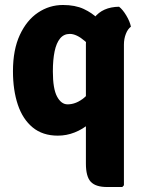

<svg xmlns="http://www.w3.org/2000/svg" viewBox="-20 -534 578 770"><path d="M32 -248.5Q32 -334.5 59.5 -393.8Q87 -453 132.5 -483.5Q178 -514 232.5 -514Q281.5 -514 315.8 -498Q350 -482 372.8 -459Q395.5 -436 408 -414L382.5 -286.5Q353.5 -341 320.2 -369.5Q287 -398 260 -398Q236 -398 221 -379.8Q206 -361.5 199 -328Q192 -294.5 192 -247.5Q192 -178 208.8 -146.8Q225.5 -115.5 251 -115.5Q281 -115.5 309.8 -136Q338.5 -156.5 358 -197L380 -88Q363.5 -60 337.5 -37.8Q311.5 -15.5 279.2 -2.8Q247 10 212 10Q151 10 111 -23Q71 -56 51.5 -114.2Q32 -172.5 32 -248.5ZM324.5 -357Q324.5 -419.5 358 -462.8Q391.5 -506 457.5 -507Q472 -496 486.5 -471.8Q501 -447.5 505 -427Q492.5 -418 484.8 -398.2Q477 -378.5 477 -355V209L470.5 216H409.5Q363.5 216 344 195Q324.5 174 324.5 122Z"/></svg>

Font: Signika
Style: Bold
Weight: 700
Designer: Anna Giedry
Foundry: Anna Giedry
Version: Version 2.001